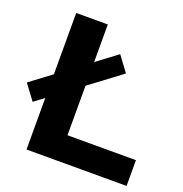

<svg xmlns="http://www.w3.org/2000/svg" viewBox="-139 -812 884 925"><g transform="rotate(20 302.5 -350.0)"><path d="M96 0V-700H258V-132H609V0ZM45 -226 -13 -304 363 -586 421 -508Z"/></g></svg>

Font: MOST Montserrat
Style: Bold
Weight: 700
Designer: Julieta Ulanovsky
Foundry: Julieta Ulanovsky
Version: Version 8.000;March 11, 2024;FontCreator 15.0.0.2926 64-bit